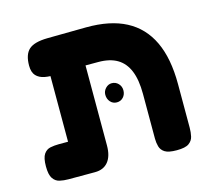

<svg xmlns="http://www.w3.org/2000/svg" viewBox="-90 -689 873 802"><g transform="rotate(-15 347.0 -288.0)"><path d="M111 9Q91 9 73.5 5Q56 1 45 -15Q34 -31 34 -67Q34 -104 45 -120Q56 -136 73.5 -139.5Q91 -143 110 -143H150V-483L245 -434Q210 -430 179.5 -427.5Q149 -425 125.5 -429.5Q102 -434 88.5 -448.5Q75 -463 75 -492Q75 -540 98 -561Q121 -582 178 -583L346 -585Q450 -586 518.5 -550Q587 -514 621.5 -441Q656 -368 656 -257V-68Q656 -48 652 -30.5Q648 -13 632.5 -2Q617 9 580 9Q544 9 528.5 -1Q513 -11 508.5 -27.5Q504 -44 504 -61V-255Q504 -316 488 -355Q472 -394 440 -413Q408 -432 358 -432H303V-86Q303 -40 283 -15.5Q263 9 226 9ZM390 -249Q373 -249 362 -261.5Q351 -274 351 -292Q351 -308 362.5 -320Q374 -332 389 -332Q406 -332 417.5 -320Q429 -308 429 -291Q429 -273 418 -261Q407 -249 390 -249Z"/></g></svg>

Font: Fredoka Light SemiBold
Style: Regular
Weight: 600
Version: Version 2.001